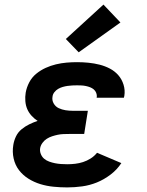

<svg xmlns="http://www.w3.org/2000/svg" viewBox="-20 -809 640 837"><path d="M273 8Q243 8 213 5Q183 2 155.5 -6.5Q128 -15 104 -30Q80 -45 63 -67Q46 -89 39.5 -118Q33 -147 38 -177Q41 -196 49.5 -214Q58 -232 73.5 -245Q89 -258 107.5 -267Q126 -276 144 -282Q130 -291 118 -304Q106 -317 99 -333Q92 -349 90.5 -368Q89 -387 92 -405Q96 -428 107.5 -450Q119 -472 138 -487.5Q157 -503 179 -513Q201 -523 224 -528.5Q247 -534 270 -536Q293 -538 316 -538Q341 -538 366 -535.5Q391 -533 414.5 -527Q438 -521 459 -510Q480 -499 495.5 -481.5Q511 -464 518.5 -440Q526 -416 522 -391Q521 -389 521 -387Q521 -385 520 -383H401Q401 -384 401.5 -384.5Q402 -385 402 -386Q403 -395 399.5 -404Q396 -413 389 -419Q382 -425 373 -428.5Q364 -432 354.5 -434Q345 -436 335.5 -436.5Q326 -437 316 -437Q306 -437 295.5 -436.5Q285 -436 274.5 -434.5Q264 -433 253.5 -430Q243 -427 233.5 -421.5Q224 -416 217 -407Q210 -398 209 -388Q206 -372 214 -358Q222 -344 236 -337.5Q250 -331 265.5 -328.5Q281 -326 298 -326H363L347 -225H281Q269 -225 256.5 -224.5Q244 -224 232 -221.5Q220 -219 207.5 -215Q195 -211 184 -204Q173 -197 165 -186Q157 -175 155 -163Q153 -150 158 -137.5Q163 -125 172.5 -117Q182 -109 194.5 -104.5Q207 -100 219.5 -97.5Q232 -95 245.5 -94Q259 -93 273 -93Q290 -93 307.5 -95Q325 -97 342 -102.5Q359 -108 375 -118Q391 -128 403 -143L509 -98Q490 -69 461.5 -47.5Q433 -26 402 -13.5Q371 -1 338 3.5Q305 8 273 8ZM323 -581 267 -639 431 -789 505 -711Z"/></svg>

Font: Iosevka Curly Extended
Style: Bold Italic
Weight: 700
Width: 7
Italic angle: -9°
Monospace: yes
Designer: Belleve Invis
Foundry: Belleve Invis
Version: Version 11.1.0; ttfautohint (v1.8.3)